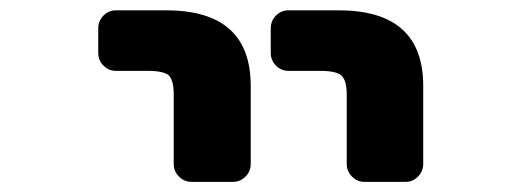

<svg xmlns="http://www.w3.org/2000/svg" viewBox="-20 -570 1040 375"><path d="M691.4 -214.8Q677.7 -214.8 667.5 -225.1Q657.2 -235.4 657.2 -250V-385.7Q657.2 -413.1 646.5 -422.9Q635.7 -431.6 605.5 -431.6H543Q529.3 -431.6 519 -441.9Q508.8 -452.1 508.8 -466.8V-514.6Q508.8 -529.3 519 -539.6Q529.3 -549.8 543 -549.8H641.6Q806.6 -549.8 806.6 -402.3V-250Q806.6 -235.4 796.4 -225.1Q786.1 -214.8 772.5 -214.8ZM354.5 -214.8Q339.8 -214.8 329.6 -225.1Q319.3 -235.4 319.3 -250V-385.7Q319.3 -413.1 309.6 -422.9Q298.8 -431.6 268.6 -431.6H206.1Q192.4 -431.6 182.1 -441.9Q171.9 -452.1 171.9 -466.8V-514.6Q171.9 -529.3 182.1 -539.6Q192.4 -549.8 206.1 -549.8H304.7Q469.7 -549.8 469.7 -402.3V-250Q469.7 -235.4 459.5 -225.1Q449.2 -214.8 435.5 -214.8Z"/></svg>

Font: Rounded-L Mgen+ 1m bold
Style: Bold
Weight: 700
Designer: [Source Han Sans]
Ryoko NISHIZUKA  (kana & ideographs); Paul D. Hunt (Latin, Greek & Cyrillic); Wenlong ZHANG  (bopomofo
Version: Version 1.059.20150602